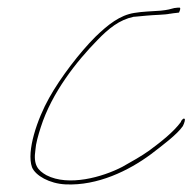

<svg xmlns="http://www.w3.org/2000/svg" viewBox="-20 -464 515 504"><path d="M73 -71C74 -87 80 -108 87 -130C116 -221 181 -303 236 -359C265 -389 293 -412 331 -420H333C344 -421 356 -422 365 -423C385 -425 413 -425 426 -428H427C438 -430 446 -430 450 -431C455 -442 453 -444 451 -444C449 -444 444 -444 439 -443H438C427 -440 421 -438 402 -436C376 -434 356 -434 332 -430C295 -424 264 -400 230 -367C190 -327 139 -261 109 -207C78 -152 49 -67 64 -25C73 -3 110 18 152 20C236 24 318 -16 376 -59C406 -82 445 -111 460 -133C465 -143 466 -150 465 -152H464L463 -153C462 -153 457 -150 455 -145V-144C435 -117 403 -92 372 -69C351 -54 326 -40 301 -26C249 1 160 26 102 -4C79 -17 67 -31 73 -71ZM333 -422Z"/></svg>

Font: Stray Cat
Style: HlObl
Weight: 100
Version: Version 1.0